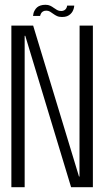

<svg xmlns="http://www.w3.org/2000/svg" viewBox="-20 -782 452 802"><path d="M27.5 0H83V-632.5H85.5L277 0H368V-675H312.5L312 -44.5H310L118.5 -675H27.5ZM239 -711Q251.5 -711 259.8 -714.2Q268 -717.5 273.8 -722.8Q279.5 -728 283 -734.2Q286.5 -740.5 288.2 -747Q290 -753.5 290 -758.5H260.5Q260 -754 257.5 -748.5Q255 -743 249.2 -739.5Q243.5 -736 236 -736Q226 -736 218.8 -740Q211.5 -744 204.5 -749.2Q197.5 -754.5 189.5 -758.2Q181.5 -762 170 -762Q158.5 -762 149.8 -759.2Q141 -756.5 135.2 -751.5Q129.5 -746.5 125.8 -740.2Q122 -734 120.2 -727.8Q118.5 -721.5 118 -715.5H147.5Q148.5 -720 151.2 -725.5Q154 -731 159.5 -734.2Q165 -737.5 173.5 -737.5Q182 -737.5 188.8 -733.5Q195.5 -729.5 202.5 -724.2Q209.5 -719 218 -715Q226.5 -711 239 -711Z"/></svg>

Font: Anybody Condensed Light
Style: Regular
Weight: 300
Width: 3
Designer: Tyler Finck
Foundry: Etcetera Type Company
Version: Version 1.113;gftools[0.9.25]